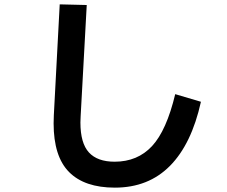

<svg xmlns="http://www.w3.org/2000/svg" viewBox="-20 -822 1040 881"><path d="M254 -802 378 -799 350 -288Q349 -278 349 -260Q349 -165 388 -122.5Q427 -80 506 -80Q611 -80 677.5 -151.5Q744 -223 784 -390L902 -355Q859 -161 760 -61Q661 39 507 39Q368 39 297 -32.5Q226 -104 226 -256Q226 -280 227 -293Z"/></svg>

Font: IBM Plex Sans JP SemiBold
Style: Regular
Weight: 600
Designer: Mike Abbink; Paul van der Laan; Pieter van Rosmalen; Wujin Sim; Yejin Wi; Jinhee Kim; Boomi Park; Yona Kim; Kichan Ma
Foundry: Sandoll Inc.
Version: Version 1.001